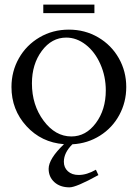

<svg xmlns="http://www.w3.org/2000/svg" viewBox="-20 -618 592 825"><path d="M29.3 -244.1Q29.3 -311.5 61.3 -367.9Q93.3 -424.3 149.9 -457.5Q206.5 -490.7 275.9 -490.7Q345.2 -490.7 401.9 -457.5Q458.5 -424.3 490.5 -367.9Q522.5 -311.5 522.5 -244.1Q522.5 -179.2 492.7 -124Q462.9 -68.8 409.7 -35.2Q356.4 -1.5 291 2Q254.4 38.1 254.4 77.1Q254.4 102.1 271.7 117.9Q289.1 133.8 317.9 133.8Q353 133.8 392.1 111.3L402.8 134.3Q307.6 187 278.8 187Q238.3 187 213.6 164.6Q189 142.1 189 107.4Q189 64.5 254.9 1.5Q157.7 -5.9 93.5 -76.2Q29.3 -146.5 29.3 -244.1ZM264.6 -456.5Q202.1 -456.5 159.7 -399.4Q117.2 -342.3 117.2 -259.8Q117.2 -166.5 167.5 -99.1Q217.8 -31.7 286.6 -31.7Q349.1 -31.7 391.8 -89.1Q434.6 -146.5 434.6 -229.5Q434.6 -290 411.1 -342.8Q387.7 -395.5 348.4 -426Q309.1 -456.5 264.6 -456.5ZM385.7 -598.1V-561.5H166V-598.1Z"/></svg>

Font: Flanker
Style: Regular
Weight: 400
Designer: Flanker
Foundry: Flanker
Version: Version 2.027